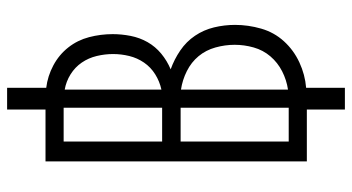

<svg xmlns="http://www.w3.org/2000/svg" viewBox="-245 -638 990 540"><g transform="rotate(-90 250.0 -368.0)"><path d="M212 107V0H66V-735H212V-843H273V-733Q306 -729 336 -713Q366 -697 386.5 -671Q407 -645 415.5 -612.5Q424 -580 424 -546Q424 -521 419 -495.5Q414 -470 401.5 -448Q389 -426 369 -409.5Q349 -393 325 -383Q353 -373 378 -356Q403 -339 419.5 -314.5Q436 -290 443 -261Q450 -232 450 -202Q450 -165 439.5 -128.5Q429 -92 404 -64.5Q379 -37 344.5 -21Q310 -5 273 -2V107ZM122 -407H217V-684H122ZM268 -409Q291 -414 311 -426.5Q331 -439 344 -458Q357 -477 362.5 -499.5Q368 -522 368 -545Q368 -568 362.5 -591Q357 -614 344 -633Q331 -652 311 -664.5Q291 -677 268 -681ZM122 -51H217V-355H122ZM268 -53Q295 -57 319.5 -69.5Q344 -82 361.5 -102.5Q379 -123 386.5 -149.5Q394 -176 394 -203Q394 -230 386.5 -257Q379 -284 362 -304.5Q345 -325 320 -337.5Q295 -350 268 -354Z"/></g></svg>

Font: Iosevka Fixed SS04 Light
Style: Regular
Weight: 300
Monospace: yes
Designer: Belleve Invis
Foundry: Belleve Invis
Version: Version 32.5.0